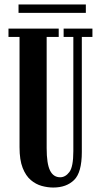

<svg xmlns="http://www.w3.org/2000/svg" viewBox="-20 -828 451 860"><path d="M218.5 12Q193.5 12 167 4.8Q140.5 -2.5 118 -21.5Q95.5 -40.5 81.5 -76Q67.5 -111.5 67.5 -168.5V-662.5H18V-700H243V-662.5H189V-164.5Q189 -95 204 -64.5Q219 -34 249.5 -34Q273 -34 290.8 -57.5Q308.5 -81 308.5 -151V-662.5H265V-700H394V-662.5H346.5V-147Q346.5 -55.5 312 -21.8Q277.5 12 218.5 12ZM63 -770.5V-808H364.5V-770.5Z"/></svg>

Font: Imbue 10pt
Style: Bold
Weight: 700
Designer: Tyler Finck
Foundry: Etcetera Type Company
Version: Version 1.102; ttfautohint (v1.8.3)